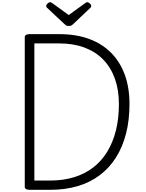

<svg xmlns="http://www.w3.org/2000/svg" viewBox="-20 -1740 1340 1760"><path d="M251 0Q207 0 207 -28V-1399Q207 -1413 218 -1420Q229 -1427 251 -1427H524Q677 -1427 796 -1383.5Q915 -1340 998 -1256.5Q1081 -1173 1124 -1054.5Q1167 -936 1167 -787Q1167 -639 1135.5 -516Q1104 -393 1043.5 -297Q983 -201 895 -134.5Q807 -68 692.5 -34Q578 0 440 0ZM295 -85H439Q559 -85 658.5 -115.5Q758 -146 834 -204.5Q910 -263 962.5 -348.5Q1015 -434 1042.5 -544Q1070 -654 1070 -787Q1070 -916 1033 -1019Q996 -1122 926 -1194Q856 -1266 754.5 -1304Q653 -1342 524 -1342H295ZM781 -1720Q790 -1720 803 -1708.5Q816 -1697 816 -1686Q816 -1684 815.5 -1680Q815 -1676 810 -1670L654 -1522Q647 -1516 638.5 -1509Q630 -1502 610 -1502Q591 -1502 583 -1509Q575 -1516 568 -1522L410 -1670Q404 -1676 404 -1680Q404 -1684 404 -1686Q404 -1697 416.5 -1708.5Q429 -1720 439 -1720Q445 -1720 451 -1716.5Q457 -1713 464 -1708L610 -1602L756 -1708Q764 -1713 769 -1716.5Q774 -1720 781 -1720Z"/></svg>

Font: Playwrite ID
Style: Regular
Weight: 400
Designer: Veronika Burian, José Scaglione
Foundry: TypeTogether
Version: Version 1.002